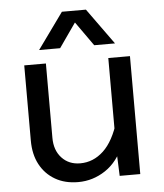

<svg xmlns="http://www.w3.org/2000/svg" viewBox="-55 -831 760 892"><g transform="rotate(-5 325.0 -385.5)"><path d="M172 -550V-203Q172 -145 205 -109.5Q238 -74 291 -74Q352 -74 399.5 -118.5Q447 -163 475 -257L491 -144Q460 -66 401.5 -27Q343 12 274 12Q212 12 166.5 -14.5Q121 -41 96 -88Q71 -135 71 -199V-550ZM564 -550V0H468L463 -124V-550ZM146 -615 267 -783H379L500 -615H403L323 -728L244 -615Z"/></g></svg>

Font: Azeret Mono Thin
Style: Regular
Weight: 400
Version: Version 1.002